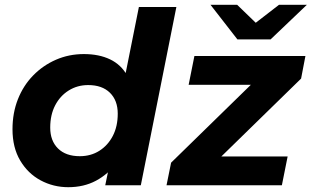

<svg xmlns="http://www.w3.org/2000/svg" viewBox="-20 -771 1297 799"><path d="M264 8Q202 8 149 -20.5Q96 -49 64 -103Q32 -157 32 -233Q32 -301 54.5 -358Q77 -415 118 -457Q159 -499 213 -522.5Q267 -546 329 -546Q392 -546 438 -524Q484 -502 509.5 -456.5Q535 -411 535 -342Q535 -268 517.5 -204.5Q500 -141 465 -93.5Q430 -46 379.5 -19Q329 8 264 8ZM312 -121Q358 -121 393.5 -143.5Q429 -166 449.5 -205.5Q470 -245 470 -298Q470 -353 437.5 -385Q405 -417 347 -417Q302 -417 266 -394.5Q230 -372 209.5 -332.5Q189 -293 189 -240Q189 -185 221.5 -153Q254 -121 312 -121ZM418 0 440 -107 474 -267 495 -427 558 -742H714L566 0ZM673 0 692 -94 1077 -470 1102 -418H765L789 -538H1251L1233 -444L848 -68L821 -120H1177L1153 0ZM968 -607 856 -751H967L1090 -632H987L1141 -751H1257L1106 -607Z"/></svg>

Font: MOST Montserrat
Style: Bold Italic
Weight: 700
Italic angle: -11.3°
Designer: Julieta Ulanovsky
Foundry: Julieta Ulanovsky
Version: Version 8.000;March 11, 2024;FontCreator 15.0.0.2926 64-bit